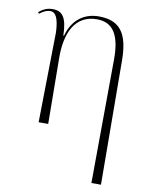

<svg xmlns="http://www.w3.org/2000/svg" viewBox="-87 -606 702 909"><g transform="rotate(10 264.0 -151.5)"><path d="M416 240H462L458 -357C457 -484 418 -543 314 -543C253 -543 191 -512 167 -424H164C162 -511 140 -539 93 -539C67 -539 48 -530 27 -513L32 -506C55 -524 71 -528 83 -528C111 -528 124 -498 127 -434L120 0H166L163 -313C161 -438 203 -528 308 -528C389 -528 420 -466 420 -357Z"/></g></svg>

Font: Noto Serif Display SemiCondensed ExtraLight
Style: Regular
Weight: 200
Width: 4
Designer: Monotype Design Team
Foundry: Monotype Imaging Inc.
Version: Version 2.009